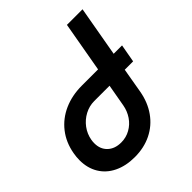

<svg xmlns="http://www.w3.org/2000/svg" viewBox="-202 -857 1005 1005"><g transform="rotate(-45 300.0 -354.5)"><path d="M1.5 -177.5Q1.5 -201 6 -225.5Q18 -293.5 56.8 -343Q95.5 -392.5 154.8 -418.8Q214 -445 286 -445H406.5L456 -725H571.5L522 -445H584L566 -345H504L480 -206.5Q468 -139 432.5 -88.8Q397 -38.5 342 -11.2Q287 16 218 16Q152.5 16 103.5 -7.8Q54.5 -31.5 28 -75.2Q1.5 -119 1.5 -177.5ZM119 -185Q119 -141.5 147 -115Q175 -88.5 222 -88.5Q258.5 -88.5 289.2 -105.8Q320 -123 340 -152.5Q360 -182 366.5 -218L388.5 -342H275Q238.5 -342 205.5 -324.5Q172.5 -307 150 -276.8Q127.5 -246.5 121 -209Q119 -197.5 119 -185Z"/></g></svg>

Font: JuliaMono SemiBold
Style: Italic
Weight: 600
Italic angle: -9°
Monospace: yes
Designer: cormullion
Foundry: corm
Version: Version 0.056; ttfautohint (v1.8.4)